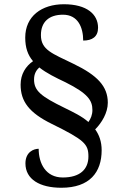

<svg xmlns="http://www.w3.org/2000/svg" viewBox="-20 -780 584 914"><path d="M292 -388.2C399.4 -334.5 419.9 -301.3 419.9 -255.9C419.9 -233.9 412.1 -214.8 400.9 -199.2C369.1 -227.1 328.6 -246.1 288.1 -266.1C173.8 -321.8 142.1 -348.1 142.1 -401.9C142.1 -428.7 152.8 -445.8 167 -459C201.7 -431.6 243.7 -411.1 292 -388.2ZM278.8 64.9C198.2 64.9 164.1 -1.5 164.1 -71.8C140.6 -71.8 101.1 -56.6 101.1 -2C101.1 73.2 168.9 113.8 272 113.8C407.2 113.8 463.9 40 463.9 -64.9C463.9 -106 452.1 -138.2 433.1 -164.1C463.9 -194.8 493.2 -242.7 493.2 -291C493.2 -369.1 443.4 -421.4 330.1 -476.1C229 -525.4 174.8 -542 174.8 -612.8C174.8 -675.8 213.4 -710 279.8 -710C351.6 -710 376 -648.9 376 -586.9C418.9 -586.9 446.8 -605 446.8 -647.9C446.8 -711.9 393.6 -759.8 284.2 -759.8C178.2 -759.8 100.1 -702.6 100.1 -601.1C100.1 -552.7 112.3 -518.1 137.2 -488.8C102.5 -464.8 78.1 -427.2 78.1 -377C78.1 -296.9 119.1 -243.2 225.1 -190.9C381.8 -113.8 400.9 -94.2 400.9 -35.2C400.9 25.9 360.8 64.9 278.8 64.9Z"/></svg>

Font: Gandom
Style: Regular
Weight: 400
Foundry: DejaVu fonts team - Redesigned by Saber Rastikerdar - Based on Samim Font
Version: Version 0.8